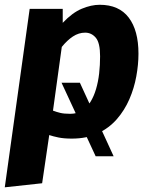

<svg xmlns="http://www.w3.org/2000/svg" viewBox="-29 -569 635 812"><path d="M392.7 -548.8Q474.2 -548.8 515.4 -494.6Q556.6 -440.5 556.6 -341.8Q556.6 -295.8 547.4 -245.9Q538.3 -195.9 518.1 -149.3Q497.9 -102.7 465.1 -65Q432.3 -27.4 385.1 -5.1Q338 17.2 274.7 17.2Q241.2 17.2 218.1 12.4Q195.1 7.6 179.2 2.2L149.2 206L-8.8 223.2L96.5 -531.6H236.3L236.3 -472.4Q277 -515.5 316.9 -532.1Q356.9 -548.8 392.7 -548.8ZM331.2 -430.9Q303.9 -430.9 279.3 -414.7Q254.8 -398.5 232.3 -370.5L195.1 -101.1Q210.4 -95.3 226.1 -91.5Q241.9 -87.7 268 -87.7Q296.3 -87.7 317.6 -100.9Q338.8 -114.1 353.5 -137.9Q368.1 -161.6 377.2 -192.4Q386.3 -223.2 390.3 -258.4Q394.3 -293.7 394.3 -330.7Q394.3 -388.2 376.1 -409.5Q357.9 -430.9 331.2 -430.9ZM308.9 -219 451.6 92H375.6L231.3 -219Z"/></svg>

Font: Fira Sans Variable
Style: Italic
Weight: 397
Italic angle: -8°
Designer: Carrois Corporate & Edenspiekermann AG
Foundry: Carrois Corporate GbR & Edenspiekermann AG
Version: Version 4.202